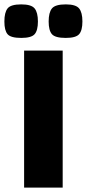

<svg xmlns="http://www.w3.org/2000/svg" viewBox="-50 -856 396 876"><path d="M60 -625H236V0H60ZM250 -683Q202 -683 187 -700Q172 -717 172 -758Q172 -799 187 -817.5Q202 -836 250 -836Q296 -836 311 -817.5Q326 -799 326 -758Q326 -717 311 -700Q296 -683 250 -683ZM47 -683Q-1 -683 -15.5 -700Q-30 -717 -30 -758Q-30 -799 -15.5 -817.5Q-1 -836 47 -836Q93 -836 108 -817.5Q123 -799 123 -758Q123 -717 108 -700Q93 -683 47 -683Z"/></svg>

Font: Changa ExtraLight
Style: Bold
Weight: 700
Version: Version 3.002; ttfautohint (v1.8.2)